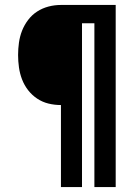

<svg xmlns="http://www.w3.org/2000/svg" viewBox="-20 -755 540 775"><path d="M226 0V-331Q200 -331 175.5 -337Q151 -343 130 -357Q109 -371 93.5 -391Q78 -411 69 -434.5Q60 -458 56.5 -483Q53 -508 53 -533Q53 -558 56.5 -583Q60 -608 69 -631Q78 -654 93.5 -674.5Q109 -695 130 -708.5Q151 -722 175.5 -728.5Q200 -735 226 -735H447V0H361V-661H311V0Z"/></svg>

Font: Iosevka Algr
Style: Bold
Weight: 700
Monospace: yes
Designer: Belleve Invis
Foundry: Belleve Invis
Version: Version 26.0.2; ttfautohint (v1.8.3)